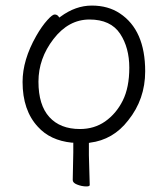

<svg xmlns="http://www.w3.org/2000/svg" viewBox="-20 -501 602 689"><path d="M299 16V56L302 163Q302 168 290 168Q273 168 256 161Q241 155 241 145L243 46V16V11H238Q160 3 116 -46Q61 -105 61 -207Q61 -286 110 -372Q130 -407 150 -429Q168 -449 176 -449Q185 -449 190 -442L193 -438L197 -441Q251 -481 309.5 -481Q368 -481 410 -453Q501 -393 501 -245Q501 -145 440 -69Q413 -34 378.5 -14Q344 6 303 11L299 12ZM267 -38Q318 -38 357 -65Q397 -93 420.5 -140Q444 -187 444 -258Q444 -330 411 -380Q377 -431 301 -431Q226 -431 172 -361Q118 -291 118 -208Q118 -124 157 -81Q196 -38 267 -38Z"/></svg>

Font: ToneOZ-Pinyin-WenKai-Light
Style: Light
Weight: 300
Designer: Fontworks Inc.
Foundry: ToneOZ
Version: Version 0.240331